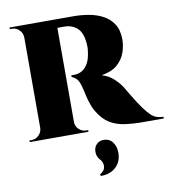

<svg xmlns="http://www.w3.org/2000/svg" viewBox="-101 -790 1057 1155"><g transform="rotate(-10 427.0 -212.5)"><path d="M305 -700H426Q471 -700 518 -692Q565 -684 604 -663.5Q643 -643 667 -606Q691 -569 691 -511Q691 -473 677 -432.5Q663 -392 628.5 -361.5Q594 -331 531 -321Q573 -309 604 -280Q635 -251 653 -221Q655 -218 663 -204Q671 -190 683.5 -169.5Q696 -149 710 -127Q724 -105 738 -86Q761 -55 778 -39Q795 -23 812.5 -17Q830 -11 854 -10V0H729Q669 0 618 -7Q567 -14 526.5 -38Q486 -62 455 -114Q444 -132 437 -150Q430 -168 425 -185Q420 -202 416.5 -217.5Q413 -233 410 -247.5Q407 -262 403 -275Q393 -311 379 -324Q365 -337 351 -342V-352Q355 -352 360 -352Q365 -352 367 -352Q395 -352 417 -365Q439 -378 454 -405Q469 -432 474 -475Q475 -483 476 -492.5Q477 -502 476 -516Q472 -590 439.5 -619Q407 -648 362 -648Q357 -648 349 -648Q341 -648 332 -648Q323 -648 315 -648Q315 -648 312.5 -661Q310 -674 307.5 -687Q305 -700 305 -700ZM318 -700V0H112V-700ZM115 -73V0H35V-10Q37 -10 42 -10Q47 -10 48 -10Q74 -10 92.5 -28.5Q111 -47 112 -73ZM115 -627H112Q111 -653 92.5 -671.5Q74 -690 48 -690Q47 -690 42 -690Q37 -690 35 -690V-700H115ZM315 -73H318Q318 -47 337 -28.5Q356 -10 382 -10Q384 -10 388.5 -10Q393 -10 394 -10V0H315ZM414 127Q414 98 431.5 81Q449 64 474 64Q510 64 529.5 90.5Q549 117 549 155Q549 209 514 242Q479 275 421 275L418 264Q430 259 440 246.5Q450 234 450 217Q450 207 446 196Q442 185 431 174Q422 164 418 152Q414 140 414 127Z"/></g></svg>

Font: Cinzel Black
Style: Regular
Weight: 900
Designer: Natanael Gama
Version: Version 2.000